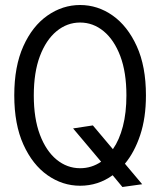

<svg xmlns="http://www.w3.org/2000/svg" viewBox="-20 -731 640 767"><path d="M469 16 430 -31Q372 11 300 11Q229.9 11 169.9 -31Q110 -73 73.5 -153.5Q37 -234 37 -350Q37 -466 73.3 -546.5Q109.5 -627 169.8 -669Q230 -711 300 -711Q370.3 -711 430 -669Q489.6 -627 526.3 -546.5Q563 -466 563 -350Q563 -260 540 -191.2Q517 -122.5 479 -77L548 5ZM300 -59Q346 -59 384 -85L272 -218L351 -230L431 -135Q456.8 -172 470.9 -226.2Q485 -280.4 485 -350Q485 -442 460.6 -506.8Q436.1 -571.6 394.1 -606.3Q352 -641 300 -641Q248 -641 205.9 -606.3Q163.9 -571.6 139.4 -506.8Q115 -442 115 -349.5Q115 -258 139.4 -193Q163.9 -128.1 205.9 -93.5Q248 -59 300 -59Z"/></svg>

Font: Red Hat Mono VF Light
Style: Regular
Weight: 300
Monospace: yes
Designer: Pentagram, MCKL
Foundry: Pentagram, MCKL
Version: Version 1.023